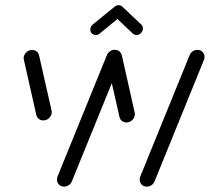

<svg xmlns="http://www.w3.org/2000/svg" viewBox="-20 -707 794 727"><path d="M508.9 -27Q508.9 -33 511.1 -38.5L697.4 -496.7Q700.7 -506.3 709.1 -512.2Q717.4 -518.1 727.4 -518.1Q739.6 -518.1 747 -510.4Q754.4 -502.6 754.4 -491.5Q754.4 -485.6 752.2 -480L565.9 -21.9Q562.6 -12.2 554.3 -6.3Q545.9 -0.4 535.9 -0.4Q523.7 -0.4 516.3 -8.1Q508.9 -15.9 508.9 -27ZM117.4 -272.2 70.4 -480.7Q69.6 -484.4 69.6 -486.7Q69.6 -498.9 78.9 -508.3Q88.1 -517.8 101.5 -517.8Q111.9 -517.8 119.1 -511.9Q126.3 -505.9 128.1 -496.7L175.2 -288.5Q175.9 -284.8 175.9 -282.6Q175.9 -270.4 166.7 -260.7Q157.4 -251.1 144.1 -251.1Q133.7 -251.1 126.5 -257Q119.3 -263 117.4 -272.2ZM195.6 -27.4Q195.6 -33 197.8 -38.5L384.4 -497.4Q387.8 -506.7 396.1 -512.6Q404.4 -518.5 414.4 -518.5Q426.7 -518.5 434.1 -510.6Q441.5 -502.6 441.5 -491.5Q441.5 -485.9 439.3 -480.4L252.6 -21.5Q249.3 -12.2 240.9 -6.3Q232.6 -0.4 222.6 -0.4Q210.4 -0.4 203 -8.3Q195.6 -16.3 195.6 -27.4ZM432.2 -264.8 383.3 -480.7Q382.6 -484.4 382.6 -486.7Q382.6 -498.9 391.9 -508.3Q401.1 -517.8 414.4 -517.8Q424.4 -517.8 432 -511.9Q439.6 -505.9 441.5 -496.7L490 -280.7Q490.7 -277 490.7 -274.8Q490.7 -262.6 481.5 -253Q472.2 -243.3 458.9 -243.3Q448.5 -243.3 441.3 -249.3Q434.1 -255.2 432.2 -264.8ZM429.3 -687.4Q437.8 -687.4 443.7 -681.5Q449.6 -675.6 449.6 -667Q449.6 -661.5 447 -656.3Q444.4 -651.1 440.4 -647.8L357.4 -580Q350.7 -574.4 342.2 -574.4Q333.7 -574.4 327.8 -580.4Q321.9 -586.3 321.9 -594.8Q321.9 -600.4 324.4 -605.6Q327 -610.7 331.1 -614.1L414.4 -681.9Q420.7 -687.4 429.3 -687.4ZM443.7 -681.5 514.8 -614.1Q521.1 -608.5 521.1 -599.3Q521.1 -589.3 513.9 -581.9Q506.7 -574.4 496.7 -574.4Q488.9 -574.4 482.6 -580L412.2 -647Z"/></svg>

Font: 26F Galaxy Sans Medium
Style: Italic
Weight: 500
Italic angle: -5°
Designer: C₂₉H₂₅N₃O₅
Version: Version 1.200